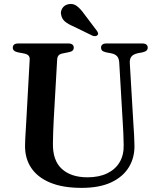

<svg xmlns="http://www.w3.org/2000/svg" viewBox="-20 -916 787 954"><path d="M590.5 -297 572.5 -604.5Q571.5 -624.5 562.2 -635.8Q553 -647 533 -651L507 -656Q492.5 -659.5 487.2 -665Q482 -670.5 482 -679.5Q482 -689 488.8 -694.5Q495.5 -700 508 -700H687.5Q700.5 -700 707.2 -694.5Q714 -689 714 -679.5Q714 -670.5 708.2 -665Q702.5 -659.5 688.5 -656L664.5 -651.5Q640.5 -646 632 -633.5Q623.5 -621 625 -601.5L643 -297Q645 -271.5 646.2 -247.2Q647.5 -223 648 -197Q650 -135 621 -86.5Q592 -38 533.2 -10.2Q474.5 17.5 385.5 17.5Q291.5 17.5 228.8 -8.8Q166 -35 134.5 -82.8Q103 -130.5 104.5 -195.5Q104.5 -208 105.5 -227.2Q106.5 -246.5 108 -270.5Q109.5 -294.5 111 -321.5L127.5 -619.5Q128.5 -633.5 120.8 -640.8Q113 -648 95.5 -651L69 -656Q43.5 -661.5 43.5 -679Q43.5 -689 50.2 -694.5Q57 -700 70 -700H320Q333 -700 339.8 -694.5Q346.5 -689 346.5 -679Q346.5 -670.5 340.8 -664.8Q335 -659 321 -656.5L294 -651Q278.5 -648.5 271.8 -641.5Q265 -634.5 264 -620L247 -322.5Q245 -287 244.2 -258Q243.5 -229 243 -205.5Q241 -119 287 -77Q333 -35 414.5 -35Q471.5 -35 512.2 -54.5Q553 -74 574.5 -110.2Q596 -146.5 594.5 -197Q594 -231.5 592.8 -254.5Q591.5 -277.5 590.5 -297ZM397.5 -847.5 461 -763.5Q465 -758 467 -752.2Q469 -746.5 464.5 -741.5Q460.5 -737 453.5 -736.5Q446.5 -736 440 -738.5L344.5 -785Q319.5 -795.5 303.8 -808.2Q288 -821 284 -841.5Q279.5 -858 289.2 -874.2Q299 -890.5 319.5 -895Q343 -900 361.2 -886.5Q379.5 -873 397.5 -847.5Z"/></svg>

Font: Fraunces Medium
Style: Regular
Weight: 500
Version: Version 1.000;[b76b70a41]